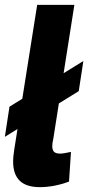

<svg xmlns="http://www.w3.org/2000/svg" viewBox="-23 -760 363 790"><path d="M-3 -197 16 -321 320 -509 301 -385ZM130 -740H283L196 -187Q194 -179 193 -171.5Q192 -164 192 -157Q192 -149 195 -142Q198 -135 205 -131.5Q212 -128 223 -128Q233 -128 244 -130Q255 -132 269 -135L261 -13Q236 -3 204 3.5Q172 10 141 10Q85 10 58 -16.5Q31 -43 31 -95Q31 -107 32.5 -120.5Q34 -134 36 -147Z"/></svg>

Font: Georama ExtraCondensed Thin
Style: Bold Italic
Weight: 700
Italic angle: -9°
Version: Version 1.001